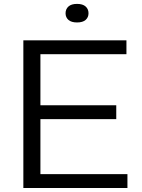

<svg xmlns="http://www.w3.org/2000/svg" viewBox="-20 -942 710 962"><path d="M97 0V-740H613.5V-670.5H182.5V-414.5H562.5V-345H182.5V-69.5H618.5V0ZM366 -829.5Q337.5 -829.5 323 -842.2Q308.5 -855 308.5 -875.5Q308.5 -896.5 323 -909.5Q337.5 -922.5 366 -922.5Q394.5 -922.5 409 -909.5Q423.5 -896.5 423.5 -875.5Q423.5 -855 409 -842.2Q394.5 -829.5 366 -829.5Z"/></svg>

Font: Encode Sans Exp
Style: Regular
Weight: 400
Width: 7
Designer: Multiple Designers
Foundry: Impallari Type
Version: Version 3.002; ttfautohint (v1.8.3) -l 8 -r 50 -G 200 -x 14 